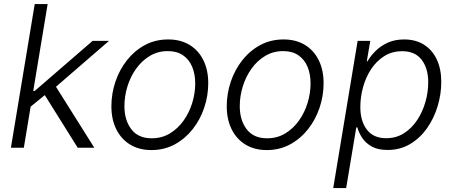

<svg xmlns="http://www.w3.org/2000/svg" viewBox="-20 -748 2301 972"><path d="M128.9 -203.1 143.1 -287.6H155.8L448.7 -541H531.7L241.2 -289.6L233.9 -288.6ZM35.2 0 155.8 -727.5H221.2L100.6 0ZM373.5 0 200.2 -276.9 254.9 -322.3 457.5 0Z M746.6 11.7Q684.1 11.7 638.7 -16.1Q593.3 -43.9 568.6 -93.8Q543.9 -143.6 543.9 -210Q543.9 -273.4 564.2 -334Q584.5 -394.5 622.6 -442.9Q660.6 -491.2 713.4 -519.8Q766.1 -548.3 831.5 -548.3Q894 -548.3 939.5 -520.8Q984.9 -493.2 1009.5 -443.4Q1034.2 -393.6 1034.2 -327.1Q1034.2 -262.7 1013.7 -202.1Q993.2 -141.6 955.1 -93.5Q917 -45.4 864.3 -16.8Q811.5 11.7 746.6 11.7ZM748 -47.9Q799.8 -47.9 840.6 -72.8Q881.3 -97.7 909.9 -138.2Q938.5 -178.7 953.4 -227.8Q968.3 -276.9 968.3 -325.7Q968.3 -373 952.9 -409.9Q937.5 -446.8 906.7 -468Q876 -489.3 829.6 -489.3Q778.8 -489.3 738.3 -464.8Q697.8 -440.4 668.9 -399.9Q640.1 -359.4 625 -310.1Q609.9 -260.7 609.9 -210.4Q609.9 -139.6 644.8 -93.8Q679.7 -47.9 748 -47.9Z M1330.6 11.7Q1268.1 11.7 1222.7 -16.1Q1177.2 -43.9 1152.6 -93.8Q1127.9 -143.6 1127.9 -210Q1127.9 -273.4 1148.2 -334Q1168.5 -394.5 1206.5 -442.9Q1244.6 -491.2 1297.4 -519.8Q1350.1 -548.3 1415.5 -548.3Q1478 -548.3 1523.4 -520.8Q1568.8 -493.2 1593.5 -443.4Q1618.2 -393.6 1618.2 -327.1Q1618.2 -262.7 1597.7 -202.1Q1577.1 -141.6 1539.1 -93.5Q1501 -45.4 1448.2 -16.8Q1395.5 11.7 1330.6 11.7ZM1332 -47.9Q1383.8 -47.9 1424.6 -72.8Q1465.3 -97.7 1493.9 -138.2Q1522.5 -178.7 1537.4 -227.8Q1552.2 -276.9 1552.2 -325.7Q1552.2 -373 1536.9 -409.9Q1521.5 -446.8 1490.7 -468Q1460 -489.3 1413.6 -489.3Q1362.8 -489.3 1322.3 -464.8Q1281.7 -440.4 1252.9 -399.9Q1224.1 -359.4 1209 -310.1Q1193.8 -260.7 1193.8 -210.4Q1193.8 -139.6 1228.8 -93.8Q1263.7 -47.9 1332 -47.9Z M1667 204.1 1790.5 -541H1854.5L1836.9 -437.5H1840.3Q1856 -464.8 1881.6 -490.2Q1907.2 -515.6 1943.1 -532Q1979 -548.3 2025.9 -548.3Q2084.5 -548.3 2126.5 -521.7Q2168.5 -495.1 2191.2 -447Q2213.9 -398.9 2213.9 -333Q2213.9 -271 2195.3 -209.7Q2176.8 -148.4 2141.6 -98.6Q2106.4 -48.8 2056.2 -18.8Q2005.9 11.2 1942.4 11.2Q1893.6 11.2 1862.3 -6.1Q1831.1 -23.4 1813.7 -49.8Q1796.4 -76.2 1789.1 -103H1783.7L1732.4 204.1ZM1934.6 -48.3Q1985.8 -48.3 2025.4 -73.7Q2064.9 -99.1 2092.3 -140.6Q2119.6 -182.1 2133.8 -232.2Q2147.9 -282.2 2147.9 -331.5Q2147.9 -401.9 2114.7 -445.3Q2081.5 -488.8 2016.1 -488.8Q1964.8 -488.8 1925.3 -463.9Q1885.7 -439 1858.6 -397.7Q1831.5 -356.4 1817.9 -306.4Q1804.2 -256.3 1804.2 -206.1Q1804.2 -134.8 1837.4 -91.6Q1870.6 -48.3 1934.6 -48.3Z"/></svg>

Font: Inter 17pt Light
Style: Italic
Weight: 300
Italic angle: -9.3988°
Version: Version 4.001;git-66647c0bb